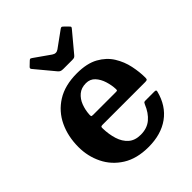

<svg xmlns="http://www.w3.org/2000/svg" viewBox="-219 -890 1026 1026"><g transform="rotate(-45 294.0 -376.5)"><path d="M243 -614.5 154 -721.5Q145 -730.5 155 -739L178 -761Q184.5 -767 187.5 -766.2Q190.5 -765.5 198 -760.5L285.5 -699Q305.5 -685 324.5 -698.5L415.5 -764.5Q422 -769 425.8 -767.8Q429.5 -766.5 435.5 -760.5L455 -741Q461.5 -735 462 -731.8Q462.5 -728.5 457 -722L366 -613Q361 -607 356.2 -604.8Q351.5 -602.5 340 -602.5H274Q261 -602.5 254.5 -605.5Q248 -608.5 243 -614.5ZM35 -250Q35 -330 65.5 -394.5Q96 -459 156.5 -497Q217 -535 307.5 -535Q383 -535 430.8 -508.5Q478.5 -482 504.5 -440Q530.5 -398 540.5 -350.2Q550.5 -302.5 550.5 -260.5Q550.5 -249.5 547.2 -246.5Q544 -243.5 533 -243.5H211Q201.5 -243.5 199 -240.8Q196.5 -238 197 -229Q198 -183.5 210 -145.2Q222 -107 248 -84Q274 -61 317.5 -61Q365.5 -61 397 -87.5Q428.5 -114 447.5 -161Q450 -166.5 452.5 -169.8Q455 -173 463.5 -173H531Q540 -173 542.2 -170.5Q544.5 -168 543 -161.5Q521 -75.5 458.2 -30.2Q395.5 15 300.5 15Q212.5 15 153.5 -22Q94.5 -59 64.8 -119.5Q35 -180 35 -250ZM212.5 -316.5H382Q392 -316.5 394 -318Q396 -319.5 396 -327.5Q395 -357.5 385.2 -389Q375.5 -420.5 355.8 -442Q336 -463.5 304.5 -463.5Q269.5 -463.5 246.8 -444.5Q224 -425.5 212.5 -395.5Q201 -365.5 199 -332Q198.5 -323 200 -319.8Q201.5 -316.5 212.5 -316.5Z"/></g></svg>

Font: Besley*
Style: Bold
Weight: 700
Designer: Owen Earl
Foundry: indestructible type*
Version: Version 2.000; ttfautohint (v1.8.3)